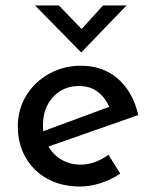

<svg xmlns="http://www.w3.org/2000/svg" viewBox="-20 -671 560 701"><path d="M376 -106 419 -37Q386 -15 347.5 -2.5Q309 10 273 10Q204 10 152.5 -18.5Q101 -47 73 -97Q45 -147 45 -210Q45 -271 75.5 -321.5Q106 -372 159 -401.5Q212 -431 275 -431Q356 -431 410.5 -383.5Q465 -336 485 -251L157 -136Q175 -105 205.5 -87.5Q236 -70 275 -70Q327 -70 376 -106ZM137 -215Q137 -200 138 -192L379 -281Q364 -315 336.5 -336Q309 -357 268 -357Q211 -357 174 -317Q137 -277 137 -215ZM442 -651 277 -480H276L108 -651H195L278 -565L356 -651Z"/></svg>

Font: Josefin Sans
Style: Regular
Weight: 400
Designer: Santiago Orozco
Foundry: Typemade
Version: Version 2.000